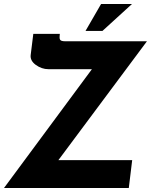

<svg xmlns="http://www.w3.org/2000/svg" viewBox="-22 -943 757 963"><path d="M271 -140H641L624 0H-2L439 -596H221Q187 -596 157.5 -617.5Q128 -639 132 -668L145 -773H278L277 -759Q276 -746 282 -741Q288 -736 306 -736H715ZM492 -788H407L485 -923H640Z"/></svg>

Font: Josefin Sans
Style: Bold Italic
Weight: 700
Italic angle: -7°
Designer: Santiago Orozco
Foundry: Typemade
Version: Version 2.000